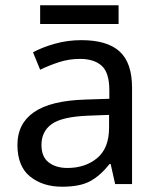

<svg xmlns="http://www.w3.org/2000/svg" viewBox="-20 -697 601 727"><path d="M288 -545Q386 -545 433 -502Q480 -459 480 -365V0H416L399 -76H395Q360 -32 321.5 -11Q283 10 215 10Q142 10 94 -28.5Q46 -67 46 -149Q46 -229 109 -272.5Q172 -316 303 -320L394 -323V-355Q394 -422 365 -448Q336 -474 283 -474Q241 -474 203 -461.5Q165 -449 132 -433L105 -499Q140 -518 188 -531.5Q236 -545 288 -545ZM314 -259Q214 -255 175.5 -227Q137 -199 137 -148Q137 -103 164.5 -82Q192 -61 235 -61Q303 -61 348 -98.5Q393 -136 393 -214V-262ZM429 -677V-606H132V-677Z"/></svg>

Font: Noto Sans Deseret
Style: Regular
Weight: 400
Designer: Monotype Design Team
Foundry: Monotype Imaging Inc.
Version: Version 2.001; ttfautohint (v1.8.4.7-5d5b)